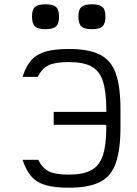

<svg xmlns="http://www.w3.org/2000/svg" viewBox="-20 -860 640 894"><path d="M300 14Q235 14 193 2Q151 -10 126 -38.5Q101 -67 85 -116H158Q177 -77 207.5 -62Q238 -47 300 -47Q367 -47 405 -67.5Q443 -88 459 -136.5Q475 -185 475 -269V-349Q475 -434 459 -482.5Q443 -531 405 -551Q367 -571 300 -571Q237 -571 206 -556Q175 -541 156 -502H85Q101 -552 126 -580Q151 -608 193 -620Q235 -632 300 -632Q392 -632 444.5 -606Q497 -580 519 -518.5Q541 -457 541 -349V-269Q541 -162 519 -100Q497 -38 444.5 -12Q392 14 300 14ZM230 -279V-339H516V-279ZM408 -724Q373 -724 359 -737Q345 -750 345 -783Q345 -815 359 -827.5Q373 -840 408 -840Q443 -840 457 -827.5Q471 -815 471 -783Q471 -750 457 -737Q443 -724 408 -724ZM192 -724Q157 -724 143 -737Q129 -750 129 -783Q129 -815 143 -827.5Q157 -840 192 -840Q227 -840 241 -827.5Q255 -815 255 -783Q255 -750 241 -737Q227 -724 192 -724Z"/></svg>

Font: Victor Mono Light
Style: Regular
Weight: 300
Monospace: yes
Designer: Rune Bjørnerås
Version: Version 1.561;gftools[0.9.30]